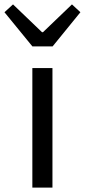

<svg xmlns="http://www.w3.org/2000/svg" viewBox="-55 -853 385 873"><path d="M92.1 0V-543.4H183.5V0ZM92.2 -642.1 -34.7 -797.4 4.2 -833 136 -706.6H140.4L272.2 -833L310.6 -797.4L184.3 -642.1Z"/></svg>

Font: Noto Sans HK Thin
Style: Regular
Weight: 100
Designer: Ryoko NISHIZUKA 西塚涼子 (kana, bopomofo & ideographs); Paul D. Hunt (Latin, Greek & Cyrillic); Sandoll Communications 산돌커뮤니
Foundry: Adobe
Version: Version 2.004-H2;hotconv 1.0.118;makeotfexe 2.5.65603